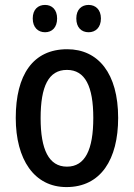

<svg xmlns="http://www.w3.org/2000/svg" viewBox="-20 -750 544 780"><path d="M113 -675C113 -638 135 -619 163 -619C191 -619 212 -638 212 -675C212 -711 191 -730 163 -730C135 -730 113 -712 113 -675ZM290 -675C290 -638 311 -619 340 -619C368 -619 390 -638 390 -675C390 -711 368 -730 340 -730C312 -730 290 -712 290 -675ZM460 -271C460 -452 379 -550 253 -550C114 -550 44 -446 44 -271C44 -102 119 10 250 10C390 10 460 -103 460 -271ZM145 -270C145 -399 177 -466 252 -466C326 -466 359 -399 359 -271C359 -142 326 -73 252 -73C178 -73 145 -143 145 -270Z"/></svg>

Font: Noto Sans Lao Looped Condensed Medium
Style: Regular
Weight: 500
Width: 3
Designer: Mark Frömberg, Ben Mitchell
Foundry: The Fontpad Ltd
Version: Version 1.002